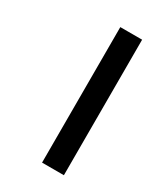

<svg xmlns="http://www.w3.org/2000/svg" viewBox="-166 -677 693 800"><g transform="rotate(30 180.5 -277.0)"><path d="M171 49V-603H276V49Z"/></g></svg>

Font: Noto Sans Tamil Medium
Style: Regular
Weight: 500
Designer: Jelle Bosma - Monotype Design Team
Foundry: Monotype Imaging Inc.
Version: Version 2.004; ttfautohint (v1.8.4.7-5d5b)